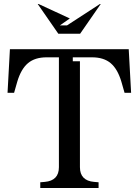

<svg xmlns="http://www.w3.org/2000/svg" viewBox="-20 -948 699 968"><path d="M30 -700H629L641 -480H608L592 -536Q573 -600 538 -629.5Q503 -659 444 -659H347V-639H383V-105Q383 -71 401 -52.5Q419 -34 454 -31L477 -29V0H183V-29L206 -31Q241 -34 259 -52.5Q277 -71 277 -105V-659H215Q156 -659 121 -629.5Q86 -600 67 -536L51 -480H18ZM484 -928H488L384 -778H274L170 -928H174L332 -855L282 -820H318Z"/></svg>

Font: Redaction
Style: Regular
Weight: 400
Designer: Jeremy Mickel / Forest Young
Foundry: MCKL
Version: Version 2.001; Redaction